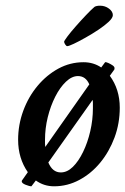

<svg xmlns="http://www.w3.org/2000/svg" viewBox="-20 -651 442 677"><path d="M90.8 5.9Q84 5.9 70.3 0.5Q56.6 -4.9 56.6 -11.7Q56.6 -14.6 59.6 -17.6L78.1 -43.9Q43.9 -92.8 43.9 -158.2Q43.9 -210.9 62 -260.3Q80.1 -309.6 112.3 -348.1Q144.5 -386.7 186 -409.2Q227.5 -431.6 274.4 -431.6Q309.6 -431.6 336.9 -413.1L350.6 -431.6Q353.5 -432.6 361.3 -429.2Q369.1 -425.8 376.5 -420.9Q383.8 -416 383.8 -411.1Q383.8 -406.2 382.8 -405.3L367.2 -383.8Q402.3 -335.9 402.3 -271.5Q402.3 -215.8 383.8 -166Q365.2 -116.2 333.5 -77.6Q301.8 -39.1 259.8 -16.6Q217.8 5.9 170.9 5.9Q134.8 5.9 106.4 -14.6ZM139.6 -132.8 294.9 -353.5Q282.2 -382.8 254.9 -382.8Q233.4 -382.8 212.4 -362.8Q191.4 -342.8 174.8 -310.1Q158.2 -277.3 148.4 -237.8Q138.7 -198.2 138.7 -158.2Q138.7 -150.4 138.7 -144Q138.7 -137.7 139.6 -132.8ZM194.3 -43Q216.8 -43 236.8 -62.5Q256.8 -82 272.9 -115.2Q289.1 -148.4 298.3 -188.5Q307.6 -228.5 307.6 -269.5Q307.6 -279.3 307.6 -286.6Q307.6 -293.9 306.6 -298.8L150.4 -78.1Q165 -43 194.3 -43ZM216.8 -488.3Q213.9 -488.3 210 -494.1Q206.1 -500 206.1 -503.9Q206.1 -506.8 217.8 -522.5Q229.5 -538.1 247.6 -558.6Q265.6 -579.1 283.7 -598.1Q301.8 -617.2 313.5 -627Q320.3 -630.9 333 -630.9Q350.6 -630.9 364.3 -620.6Q377.9 -610.4 377.9 -597.7Q377.9 -587.9 363.3 -574.2Q348.6 -560.5 326.7 -545.9Q304.7 -531.2 281.2 -518.1Q257.8 -504.9 240.2 -496.6Q222.7 -488.3 216.8 -488.3Z"/></svg>

Font: Crimson Text SemiBold
Style: Italic
Weight: 600
Italic angle: -11°
Designer: Sebastian Kosch
Foundry: Sebastian Kosch
Version: Version 1.100; ttfautohint (v1.8.4)